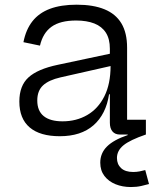

<svg xmlns="http://www.w3.org/2000/svg" viewBox="-20 -562 664 802"><path d="M481.2 0Q460.7 0 449.8 -12.9Q438.9 -25.9 438.9 -49.4V-209.6L445.5 -226.1L441.9 -286.7L438.9 -318.1V-358.5Q438.9 -399.4 422.3 -425.4Q405.6 -451.4 374.1 -463.9Q342.5 -476.3 297.9 -476.3Q231.5 -476.3 195.3 -450.3Q159.1 -424.2 147 -371.4L77.9 -385.8Q88.1 -438.4 115.5 -473.2Q142.9 -508 188.7 -525.2Q234.5 -542.4 300.5 -542.4Q369.4 -542.4 416.2 -523.3Q463.1 -504.2 487 -464.6Q510.9 -424.9 510.9 -362.7V-61.9H589.4V0ZM229.9 7Q147.1 7 104 -29.7Q60.8 -66.3 60.8 -138Q60.8 -203.9 99 -238.7Q137.2 -273.6 221 -291.2L460.5 -342.1V-290.3L232.8 -238.8Q183.8 -227.7 159.7 -205.3Q135.7 -182.9 135.7 -142.3Q135.7 -98.7 162.6 -77Q189.5 -55.2 241.3 -55.2Q299.1 -55.2 344.5 -81.6Q390 -108 415.9 -159.6Q441.9 -211.2 441.9 -286.7L460.8 -168.3H435.6Q423 -84.9 370.8 -38.9Q318.5 7 229.9 7ZM586.7 148.4 602.4 206.7Q589.9 210.2 570.2 214.8Q550.5 219.3 526.8 219.3Q491.6 219.3 462.5 207.5Q433.4 195.6 416.1 172.9Q398.8 150.1 398.8 117.5Q398.8 77.9 426.8 50Q454.9 22 513.4 2.3V-25.9L589.1 0Q523.1 22.6 495.8 44.9Q468.5 67.3 468.5 97.9Q468.5 124.2 485.9 140.3Q503.3 156.4 536.3 156.4Q550.2 156.4 563.1 153.9Q576 151.4 586.7 148.4Z"/></svg>

Font: Hepta Slab ExtraLight
Style: Regular
Weight: 200
Designer: Michael LaGattuta
Foundry: Michael LaGattuta
Version: Version 1.100